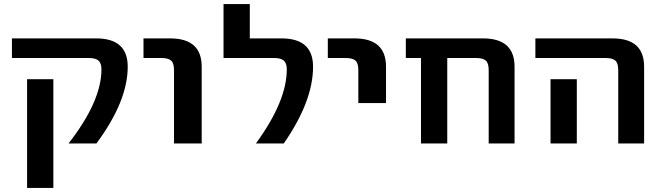

<svg xmlns="http://www.w3.org/2000/svg" viewBox="-20 -710 3271 950"><path d="M114 220V-318H244V220ZM612 -380Q612 -209 457 0H319Q482 -209 482 -367Q482 -397 467.5 -410Q453 -423 419 -423H39V-520H456Q612 -520 612 -380Z M690 -423V-520H822Q978 -520 978 -380V0H841V-363Q841 -397 827 -410Q813 -423 778 -423Z M1246 0Q1399 -209 1399 -367Q1399 -397 1384.5 -410Q1370 -423 1336 -423H1086V-690H1216V-520H1373Q1529 -520 1529 -380Q1529 -209 1384 0Z M1602 -423V-520H1734Q1890 -520 1890 -380V-200H1753V-363Q1753 -397 1739 -410Q1725 -423 1690 -423Z M2398 -363Q2398 -397 2384 -410Q2370 -423 2335 -423H2193V0H2063V-423H1988V-520H2370Q2526 -520 2526 -380V0H2398Z M2834 -318V-130V0H2704V-130V-318ZM2629 -423V-520H3011Q3167 -520 3167 -380V0H3039V-363Q3039 -397 3025 -410Q3011 -423 2976 -423Z"/></svg>

Font: M PLUS 1p
Style: Bold
Weight: 700
Version: Version 1.062